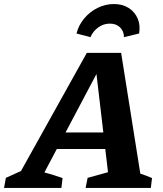

<svg xmlns="http://www.w3.org/2000/svg" viewBox="-65 -931 807 951"><path d="M630 -71Q645 -66 660 -60.5Q675 -55 688 -49L682 0H359L369 -50L470 -78L406 -622L440 -616L155 -77Q177 -71 200 -64Q223 -57 245 -49L239 0H-45L-36 -50L39 -84L365 -669H535ZM152 -193 190 -275H536L545 -193ZM499 -911Q542 -911 572.5 -891.5Q603 -872 617 -839Q631 -806 624 -765L549 -747Q549 -776 530 -795Q511 -814 479 -814Q448 -814 422 -795.5Q396 -777 383 -747L314 -765Q324 -806 352 -839.5Q380 -873 418.5 -892Q457 -911 499 -911Z"/></svg>

Font: Piazzolla Thin ExtraBold
Style: Italic
Weight: 800
Italic angle: -11.3°
Version: Version 2.005